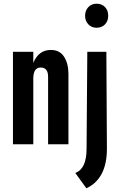

<svg xmlns="http://www.w3.org/2000/svg" viewBox="-20 -780 652 1038"><path d="M240 -365Q240 -415 200 -415Q160 -415 160 -355V0H50V-500H160V-440Q189 -510 255 -510Q303 -510 326.5 -473Q350 -436 350 -380V0H240ZM502 -630Q475 -630 457.5 -648.5Q440 -667 440 -695Q440 -723 457.5 -741.5Q475 -760 502 -760Q530 -760 547.5 -742Q565 -724 565 -695Q565 -666 547.5 -648Q530 -630 502 -630ZM387 155Q448 133 448 24L452 -500H555L558 24Q558 186 447 238Z"/></svg>

Font: Gully ECD Medium
Style: Regular
Weight: 500
Width: 2
Designer: jaikishan Patel
Foundry: MagicType
Version: Version 1.000;Glyphs 3.2 (3242)